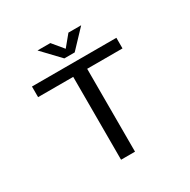

<svg xmlns="http://www.w3.org/2000/svg" viewBox="-191 -1065 1233 1245"><g transform="rotate(-30 425.0 -442.0)"><path d="M577 -884.5 452.5 -753H375L250 -884.5H346L414 -802.5L481.5 -884.5ZM734 -700V-620.5H469.5V0H365V-620.5H102V-700Z"/></g></svg>

Font: League Mono Wide
Style: Regular
Weight: 400
Width: 8
Designer: Tyler Finck
Foundry: The League of Moveable Type / Tyler Finck
Version: Version 2.210